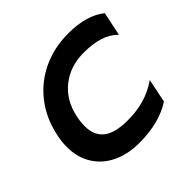

<svg xmlns="http://www.w3.org/2000/svg" viewBox="-178 -897 1095 1095"><g transform="rotate(-45 369.5 -349.5)"><path d="M46 -262Q46 -305 56 -349Q79 -460 143 -542.5Q207 -625 301.5 -669.5Q396 -714 511 -714Q657 -714 739 -648L709 -504Q672 -541 619.5 -557.5Q567 -574 495 -574Q386 -574 310 -514Q234 -454 211 -349Q202 -309 202 -274Q202 -198 250 -160.5Q298 -123 399 -123Q472 -123 533 -140.5Q594 -158 651 -197L621 -53Q515 15 356 15Q264 15 194 -18.5Q124 -52 85 -114.5Q46 -177 46 -262Z"/></g></svg>

Font: Prompt Semibold
Style: Italic
Weight: 600
Italic angle: -12°
Designer: Katatrad Team
Foundry: CadsonDemak
Version: Version 1.000